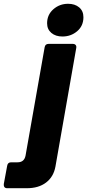

<svg xmlns="http://www.w3.org/2000/svg" viewBox="-134 -799 461 1015"><path d="M-96 196Q-106 196 -110.5 190Q-115 184 -114 174L-96 77Q-93 59 -75 59H-41Q-6 59 1 24L102 -549Q105 -567 123 -567H251Q261 -567 266 -561Q271 -555 269 -545L159 82Q149 136 109.5 166Q70 196 8 196ZM115 -676Q115 -721 148 -750Q181 -779 226 -779Q262 -779 284.5 -760Q307 -741 307 -708Q307 -662 274 -634Q241 -606 196 -606Q160 -606 137.5 -625Q115 -644 115 -676Z"/></svg>

Font: Open Sauce Two Black Italic
Style: Regular
Weight: 900
Italic angle: -10°
Designer: Alfredo Marco Pradil
Foundry: Creative Sauce Fz LLC
Version: Version 1.477